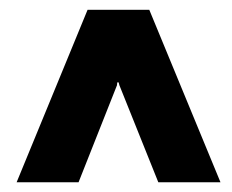

<svg xmlns="http://www.w3.org/2000/svg" viewBox="-20 -731 478 395"><path d="M220.7 -555.7 141.6 -356H14.2L160.2 -710.9H287.1L433.6 -356H305.7L225.6 -555.7L224.1 -561.5H221.2Z"/></svg>

Font: Hanuman Black
Style: Regular
Weight: 900
Designer: Danh Hong
Version: Version 8.002; ttfautohint (v1.8.3)